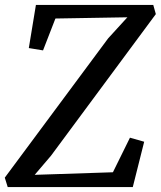

<svg xmlns="http://www.w3.org/2000/svg" viewBox="-28 -763 656 783"><path d="M3.5 0 -8.5 -38.5 413 -606.5 491.5 -692.5 198 -687.5 147.5 -557.5 89.5 -567 118.5 -743H597L607.5 -705.5L180 -128L113.5 -50L432.5 -60.5L502 -201.5L560 -185L513.5 0Z"/></svg>

Font: Merriweather Light 18pt
Style: Italic
Weight: 400
Italic angle: -7.8°
Version: Version 2.101